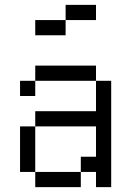

<svg xmlns="http://www.w3.org/2000/svg" viewBox="-20 -770 540 790"><path d="M375 -687.5V-750H250V-687.5H125V-625H250V-687.5ZM125 -62.5V0H312.5V-62.5ZM125 -62.5V-250H62.5V-62.5ZM375 -62.5V0H437.5V-437.5H375Q375 -437.5 375 -312.5H125V-250H375Q375 -250 375 -125H312.5V-62.5ZM125 -437.5H62.5V-375H125ZM125 -437.5H375V-500H125Z"/></svg>

Font: CalcUnifontExMono
Style: Regular
Weight: 500
Version: Version 15.0.06